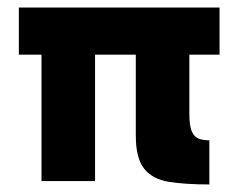

<svg xmlns="http://www.w3.org/2000/svg" viewBox="-20 -480 642 509"><path d="M90 -430V0H232V-430ZM30 -460V-335H562V-460ZM340 -430V-121Q340 -61 362 -33Q384 -5 427.5 2Q471 9 535 9V-108Q520 -108 508 -112Q496 -116 489 -130.5Q482 -145 482 -178V-430Z"/></svg>

Font: Glinicke Jost Bold
Style: Bold
Weight: 700
Version: Version 3.710